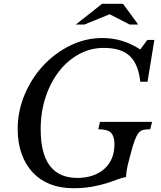

<svg xmlns="http://www.w3.org/2000/svg" viewBox="-20 -980 849 1010"><path d="M387 -44Q429 -44 464.5 -55.5Q500 -67 526.5 -89.5Q553 -112 567.5 -145Q582 -178 582 -222Q582 -262 564.5 -281Q547 -300 497 -300L506 -339H780L770 -300Q749 -300 734.5 -297Q720 -294 709 -280.5Q698 -267 688 -240Q678 -213 666 -166Q658 -137 651 -107.5Q644 -78 643 -49Q620 -45 594.5 -35Q569 -25 536.5 -15Q504 -5 462 2.5Q420 10 365 10Q297 10 243 -11.5Q189 -33 151.5 -73.5Q114 -114 93.5 -171.5Q73 -229 73 -301Q73 -395 109.5 -482Q146 -569 207.5 -635Q269 -701 349.5 -740.5Q430 -780 518 -780Q572 -780 620.5 -765.5Q669 -751 718 -720L755 -770H792L756 -550H718Q708 -643 662.5 -685.5Q617 -728 526 -728Q456 -728 395.5 -695Q335 -662 290 -604Q245 -546 219.5 -468Q194 -390 194 -300Q194 -44 387 -44ZM627 -960 707 -851H662L557 -905L424 -851H379L517 -960Z"/></svg>

Font: SVN-Libre Baskerville
Style: Italic
Weight: 400
Italic angle: -14°
Designer: Pablo Impallari, Rodrigo Fuenzalida
Foundry: Pablo Impallari, Rodrigo Fuenzalida
Version: Version 1.000; ttfautohint (v1.8.4)